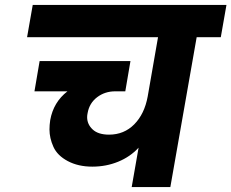

<svg xmlns="http://www.w3.org/2000/svg" viewBox="-20 -760 940 780"><path d="M877 -609H779L672 0H515L543 -160Q509 -123 460 -103Q411 -83 355 -83Q298 -83 255.5 -105.5Q213 -128 197 -163.5Q181 -199 181 -234Q181 -252 184 -272Q197 -345 254 -389H120L141 -512H510L489 -389H448Q406 -389 374.5 -365Q343 -341 336 -301Q334 -292 334 -284Q334 -255 356.5 -234Q379 -213 423 -213Q484 -213 525.5 -255Q567 -297 580 -368L622 -609H90L113 -740H900Z"/></svg>

Font: Fz Poppins
Style: Bold Italic
Weight: 700
Italic angle: -10°
Designer: Ninad Kale (Devanagari), Jonny Pinhorn (Latin)
Foundry: Indian Type Foundry
Version: Vit hóa bi Vntype.Com & FontZin.Com